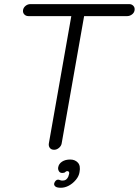

<svg xmlns="http://www.w3.org/2000/svg" viewBox="-20 -720 667 923"><path d="M240.2 0Q226.6 0 219.7 -8.8Q212.9 -17.6 214.8 -30.3L327.1 -667H388.7L276.4 -30.3Q274.4 -18.6 263.7 -9.3Q252.9 0 240.2 0ZM116.2 -642.6Q104.5 -642.6 96.7 -650.9Q88.9 -659.2 90.8 -671.9Q92.8 -683.6 103 -691.9Q113.3 -700.2 126 -700.2H601.6Q613.3 -700.2 621.1 -691.9Q628.9 -683.6 627 -670.9Q625 -658.2 614.3 -650.4Q603.5 -642.6 591.8 -642.6ZM362.3 107.4Q359.4 127 344.7 144.5Q330.1 162.1 311 172.4Q292 182.6 272.5 182.6Q253.9 182.6 246.6 176.8Q239.3 170.9 240.2 163.1Q242.2 154.3 247.6 148.9Q252.9 143.6 258.8 143.6Q263.7 143.6 270 146.5Q276.4 149.4 287.1 147.5Q295.9 146.5 302.7 138.2Q309.6 129.9 312.5 115.2Q314.5 103.5 303.7 102.5Q297.9 102.5 293.9 106.9Q290 111.3 281.2 111.3Q268.6 112.3 263.2 103Q257.8 93.8 259.8 84Q262.7 67.4 278.3 57.1Q293.9 46.9 317.4 46.9Q340.8 46.9 354.5 62Q368.2 77.1 362.3 107.4Z"/></svg>

Font: Quicksand
Style: Italic
Weight: 400
Designer: Andrew Paglinawan
Foundry: Andrew Paglinawan
Version: Version 3.006